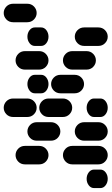

<svg xmlns="http://www.w3.org/2000/svg" viewBox="-44 -881 589 1013"><path d="M25.4 -263.7H99.6Q121.1 -263.7 135.3 -278.3Q149.4 -293 149.4 -312.5Q149.4 -332 135.3 -346.7Q121.1 -361.3 99.6 -361.3H25.4Q3.9 -361.3 -10.3 -346.7Q-24.4 -332 -24.4 -312.5Q-24.4 -293 -10.3 -278.3Q3.9 -263.7 25.4 -263.7ZM139.6 -388.7H172.9Q189.5 -388.7 200.7 -403.3Q211.9 -418 211.9 -437.5Q211.9 -457 200.7 -471.7Q189.5 -486.3 172.9 -486.3H139.6Q123 -486.3 111.8 -471.7Q100.6 -457 100.6 -437.5Q100.6 -418 111.8 -403.3Q123 -388.7 139.6 -388.7ZM87.9 -513.7H162.1Q183.6 -513.7 197.8 -528.3Q211.9 -543 211.9 -562.5Q211.9 -582 197.8 -596.7Q183.6 -611.3 162.1 -611.3H87.9Q66.4 -611.3 52.2 -596.7Q38.1 -582 38.1 -562.5Q38.1 -543 52.2 -528.3Q66.4 -513.7 87.9 -513.7ZM139.6 -638.7H172.9Q189.5 -638.7 200.7 -653.3Q211.9 -668 211.9 -687.5Q211.9 -707 200.7 -721.7Q189.5 -736.3 172.9 -736.3H139.6Q123 -736.3 111.8 -721.7Q100.6 -707 100.6 -687.5Q100.6 -668 111.8 -653.3Q123 -638.7 139.6 -638.7ZM25.4 -763.7H99.6Q121.1 -763.7 135.3 -778.3Q149.4 -793 149.4 -812.5Q149.4 -832 135.3 -846.7Q121.1 -861.3 99.6 -861.3H25.4Q3.9 -861.3 -10.3 -846.7Q-24.4 -832 -24.4 -812.5Q-24.4 -793 -10.3 -778.3Q3.9 -763.7 25.4 -763.7ZM87.9 -13.7H162.1Q183.6 -13.7 197.8 -28.3Q211.9 -43 211.9 -62.5Q211.9 -82 197.8 -96.7Q183.6 -111.3 162.1 -111.3H87.9Q66.4 -111.3 52.2 -96.7Q38.1 -82 38.1 -62.5Q38.1 -43 52.2 -28.3Q66.4 -13.7 87.9 -13.7ZM150.4 -138.7H224.6Q246.1 -138.7 260.3 -153.3Q274.4 -168 274.4 -187.5Q274.4 -207 260.3 -221.7Q246.1 -236.3 224.6 -236.3H150.4Q128.9 -236.3 114.7 -221.7Q100.6 -207 100.6 -187.5Q100.6 -168 114.7 -153.3Q128.9 -138.7 150.4 -138.7ZM212.9 -263.7H287.1Q308.6 -263.7 322.8 -278.3Q336.9 -293 336.9 -312.5Q336.9 -332 322.8 -346.7Q308.6 -361.3 287.1 -361.3H212.9Q191.4 -361.3 177.2 -346.7Q163.1 -332 163.1 -312.5Q163.1 -293 177.2 -278.3Q191.4 -263.7 212.9 -263.7ZM275.4 -388.7H349.6Q371.1 -388.7 385.3 -403.3Q399.4 -418 399.4 -437.5Q399.4 -457 385.3 -471.7Q371.1 -486.3 349.6 -486.3H275.4Q253.9 -486.3 239.7 -471.7Q225.6 -457 225.6 -437.5Q225.6 -418 239.7 -403.3Q253.9 -388.7 275.4 -388.7ZM337.9 -513.7H412.1Q433.6 -513.7 447.8 -528.3Q461.9 -543 461.9 -562.5Q461.9 -582 447.8 -596.7Q433.6 -611.3 412.1 -611.3H337.9Q316.4 -611.3 302.2 -596.7Q288.1 -582 288.1 -562.5Q288.1 -543 302.2 -528.3Q316.4 -513.7 337.9 -513.7ZM400.4 -638.7H474.6Q496.1 -638.7 510.3 -653.3Q524.4 -668 524.4 -687.5Q524.4 -707 510.3 -721.7Q496.1 -736.3 474.6 -736.3H400.4Q378.9 -736.3 364.7 -721.7Q350.6 -707 350.6 -687.5Q350.6 -668 364.7 -653.3Q378.9 -638.7 400.4 -638.7ZM452.1 111.3H485.4Q502 111.3 513.2 96.7Q524.4 82 524.4 62.5Q524.4 43 513.2 28.3Q502 13.7 485.4 13.7H452.1Q435.5 13.7 424.3 28.3Q413.1 43 413.1 62.5Q413.1 82 424.3 96.7Q435.5 111.3 452.1 111.3ZM337.9 -13.7H474.6Q496.1 -13.7 510.3 -28.3Q524.4 -43 524.4 -62.5Q524.4 -82 510.3 -96.7Q496.1 -111.3 474.6 -111.3H337.9Q316.4 -111.3 302.2 -96.7Q288.1 -82 288.1 -62.5Q288.1 -43 302.2 -28.3Q316.4 -13.7 337.9 -13.7ZM400.4 -138.7H474.6Q496.1 -138.7 510.3 -153.3Q524.4 -168 524.4 -187.5Q524.4 -207 510.3 -221.7Q496.1 -236.3 474.6 -236.3H400.4Q378.9 -236.3 364.7 -221.7Q350.6 -207 350.6 -187.5Q350.6 -168 364.7 -153.3Q378.9 -138.7 400.4 -138.7ZM452.1 -263.7H485.4Q502 -263.7 513.2 -278.3Q524.4 -293 524.4 -312.5Q524.4 -332 513.2 -346.7Q502 -361.3 485.4 -361.3H452.1Q435.5 -361.3 424.3 -346.7Q413.1 -332 413.1 -312.5Q413.1 -293 424.3 -278.3Q435.5 -263.7 452.1 -263.7Z"/></svg>

Font: Workbench
Style: Regular
Weight: 400
Designer: Jens Kutilek
Foundry: Jens Kutilek
Version: Version 2.001